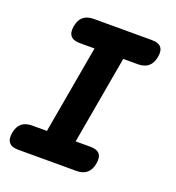

<svg xmlns="http://www.w3.org/2000/svg" viewBox="-132 -836 865 942"><g transform="rotate(20 300.0 -365.0)"><path d="M319 -135H396Q430 -135 444 -118.5Q458 -102 452 -68Q446 -34 426 -17Q406 0 372 0H68Q34 0 20 -17Q6 -34 12 -68Q18 -102 38 -118.5Q58 -135 92 -135H169L250 -595H173Q139 -595 125 -612Q111 -629 117 -663Q123 -697 143 -713.5Q163 -730 197 -730H501Q535 -730 549 -713.5Q563 -697 557 -663Q551 -629 531 -612Q511 -595 477 -595H400Z"/></g></svg>

Font: Maple Mono NL ExtraBold
Style: Italic
Weight: 800
Italic angle: -10°
Monospace: yes
Designer: subframe7536
Version: Version 7.000